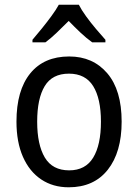

<svg xmlns="http://www.w3.org/2000/svg" viewBox="-20 -786 586 816"><path d="M497 -269Q497 -139 438 -64.5Q379 10 272 10Q205 10 155 -23.5Q105 -57 77.5 -119.5Q50 -182 50 -269Q50 -402 108.5 -474Q167 -546 274 -546Q375 -546 436 -474.5Q497 -403 497 -269ZM138 -269Q138 -171 170.5 -116.5Q203 -62 274 -62Q343 -62 376 -116Q409 -170 409 -269Q409 -367 376 -420Q343 -473 273 -473Q202 -473 170 -420Q138 -367 138 -269ZM315 -766Q326 -744 346 -716.5Q366 -689 388 -663Q410 -637 428 -617V-606H372Q348 -623 322.5 -647Q297 -671 272 -697Q246 -671 221 -647Q196 -623 173 -606H118V-617Q136 -638 157.5 -664.5Q179 -691 198.5 -717.5Q218 -744 230 -766Z"/></svg>

Font: Noto Sans Hebrew SemiCondensed
Style: Regular
Weight: 400
Width: 4
Designer: Monotype Design Team
Foundry: Monotype Imaging Inc.
Version: Version 2.004; ttfautohint (v1.8.4.7-5d5b)